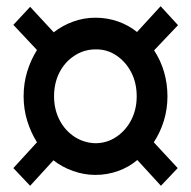

<svg xmlns="http://www.w3.org/2000/svg" viewBox="-20 -560 616 618"><path d="M77 38 23 -19 99 -102Q79 -134 67.5 -171.5Q56 -209 56 -250Q56 -292 67.5 -329.5Q79 -367 99 -399L23 -480L77 -538L153 -456Q181 -478 215.5 -490.5Q250 -503 287 -503Q325 -503 359.5 -491Q394 -479 421 -457L497 -540L553 -479L476 -398Q497 -366 508 -328.5Q519 -291 519 -250Q519 -209 507.5 -171.5Q496 -134 475 -102L552 -19L498 38L422 -45Q395 -22 360 -9.5Q325 3 287 3Q251 3 215.5 -9.5Q180 -22 152 -44ZM287 -99Q324 -99 354.5 -119.5Q385 -140 402.5 -174Q420 -208 420 -250Q420 -293 402.5 -327Q385 -361 354.5 -381.5Q324 -402 287 -401Q251 -401 220 -381Q189 -361 171.5 -327Q154 -293 154 -250Q154 -208 171.5 -174Q189 -140 219.5 -120Q250 -100 287 -99Z"/></svg>

Font: Nunitoga
Style: Bold
Weight: 700
Designer: Vernon Adams
Foundry: Vernon Adams
Version: Version 1.0